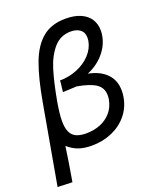

<svg xmlns="http://www.w3.org/2000/svg" viewBox="-176 -834 937 1108"><g transform="rotate(-20 292.5 -279.5)"><path d="M360 -730.5Q414.5 -730.5 452.5 -713.5Q490.5 -696.5 509.5 -666.5Q528.5 -636.5 528.5 -597Q528.5 -581 525.5 -564.5Q515.5 -507.5 474.5 -460.2Q433.5 -413 372.5 -388Q443.5 -374.5 483.5 -333.8Q523.5 -293 523.5 -229Q523.5 -209 520 -189.5Q509.5 -129.5 472.2 -84.2Q435 -39 378 -14.2Q321 10.5 254 10.5Q205.5 10.5 171.2 -2.2Q137 -15 108.5 -40.5Q95.5 52 79.5 144L75 170.5L-15 167L71 -317.5Q96.5 -463 129.5 -551.2Q162.5 -639.5 217.5 -685Q272.5 -730.5 360 -730.5ZM436 -207Q438 -218.5 438 -231Q438 -278 401.2 -302.8Q364.5 -327.5 287 -341L268 -340L201.5 -337Q202 -343.5 205.5 -372Q206.5 -381.5 207.8 -391Q209 -400.5 208.5 -406Q264 -406 314.2 -426.5Q364.5 -447 398.2 -483Q432 -519 440.5 -564.5Q442 -574.5 442 -583Q442 -617 420 -633.8Q398 -650.5 363.5 -650.5Q299 -650.5 258 -603.2Q217 -556 194.2 -481.5Q171.5 -407 151 -294Q139 -222 139 -182.5Q139 -140 150.5 -114.8Q162 -89.5 185.8 -78.2Q209.5 -67 248.5 -67Q293 -67 332.5 -82.2Q372 -97.5 399.8 -129Q427.5 -160.5 436 -207Z"/></g></svg>

Font: JuliaMono Medium
Style: Italic
Weight: 500
Italic angle: -9°
Monospace: yes
Designer: cormullion
Foundry: corm
Version: Version 0.054; ttfautohint (v1.8.4)